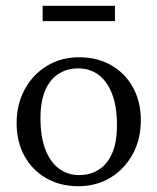

<svg xmlns="http://www.w3.org/2000/svg" viewBox="-20 -634 544 664"><path d="M254 -28.5Q291.5 -28.5 321 -46.8Q350.5 -65 367.5 -103.2Q384.5 -141.5 384.5 -201Q384.5 -265 367.8 -308.8Q351 -352.5 321 -375Q291 -397.5 250.5 -397.5Q213 -397.5 183.5 -379.2Q154 -361 137 -322.8Q120 -284.5 120 -225Q120 -161.5 136.8 -117.5Q153.5 -73.5 183.8 -51Q214 -28.5 254 -28.5ZM251 10Q188 10 139.8 -17.8Q91.5 -45.5 64.5 -94.8Q37.5 -144 37.5 -208Q37.5 -274 65.8 -325.5Q94 -377 142.8 -406.5Q191.5 -436 253.5 -436Q317 -436 365 -408.2Q413 -380.5 440 -331.5Q467 -282.5 467 -218Q467 -152 438.8 -100.5Q410.5 -49 361.8 -19.5Q313 10 251 10ZM127.5 -561V-614H377.5V-561Z"/></svg>

Font: Newsreader Text
Style: Regular
Weight: 400
Designer: Hugues Gentile
Foundry: Production Type
Version: Version 1.001